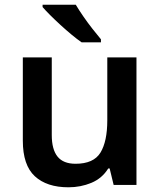

<svg xmlns="http://www.w3.org/2000/svg" viewBox="-20 -786 680 816"><path d="M560 -542V0H463L446 -70H440Q414 -28 368.5 -9Q323 10 271 10Q179 10 128 -37Q77 -84 77 -188V-542H200V-212Q200 -151 224.5 -120.5Q249 -90 301 -90Q378 -90 407 -137.5Q436 -185 436 -275V-542ZM302 -766Q315 -744 334 -716.5Q353 -689 373 -663.5Q393 -638 409 -619V-606H327Q308 -619 284.5 -638.5Q261 -658 237 -680Q213 -702 193 -722Q173 -742 161 -756V-766Z"/></svg>

Font: Noto Sans New Tai Lue SemiBold
Style: Regular
Weight: 600
Version: Version 2.003